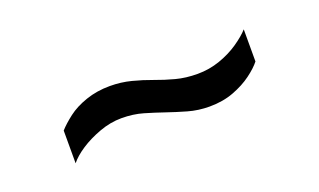

<svg xmlns="http://www.w3.org/2000/svg" viewBox="-31 -458 514 309"><g transform="rotate(-20 226.0 -303.0)"><path d="M62 -248V-304Q70 -313 83 -323Q96 -333 115 -339.5Q134 -346 156 -346Q175 -346 192.5 -341.5Q210 -337 226 -331Q242 -325 259 -320.5Q276 -316 296 -316Q316 -316 334.5 -322.5Q353 -329 367.5 -339Q382 -349 390 -358V-303Q383 -294 369.5 -284Q356 -274 337.5 -267Q319 -260 296 -260Q277 -260 259.5 -265Q242 -270 226 -275.5Q210 -281 193 -286Q176 -291 156 -291Q137 -291 118 -284Q99 -277 84.5 -267.5Q70 -258 62 -248Z"/></g></svg>

Font: Archivo ExtraCondensed ExtraLight
Style: Regular
Weight: 250
Width: 2
Designer: Hector Gatti
Foundry: Omnibus-Type
Version: Version 2.001